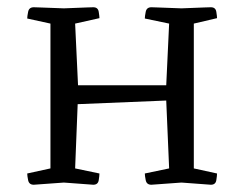

<svg xmlns="http://www.w3.org/2000/svg" viewBox="-20 -509 673 529"><path d="M446 -444 379 -458Q379 -464 381.5 -476.5Q384 -489 397 -489Q397 -489 413 -488.5Q429 -488 480 -486Q527 -488 544 -488.5Q561 -489 561 -489Q574 -489 576 -476.5Q578 -464 578 -459L514 -444V-45L578 -31Q578 -25 576 -12.5Q574 0 561 0L480 -6L397 0Q384 0 381.5 -12.5Q379 -25 379 -31L446 -45L438 -232L194 -222L187 -45L254 -31Q254 -25 252 -12.5Q250 0 237 0L156 -6L73 0Q60 0 57.5 -12.5Q55 -25 55 -31L119 -45V-444L55 -458Q55 -464 57.5 -476.5Q60 -489 73 -489Q73 -489 89 -488.5Q105 -488 156 -486Q203 -488 220 -488.5Q237 -489 237 -489Q250 -489 252 -476.5Q254 -464 254 -459L187 -444L195 -274H438Z"/></svg>

Font: Mate SC
Style: Regular
Weight: 400
Designer: Eduardo Rodriguez Tunni
Foundry: Eduardo Rodriguez Tunni
Version: Version 1.003; ttfautohint (v1.8.4.7-5d5b);gftools[0.9.24]